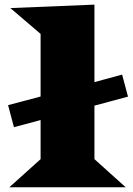

<svg xmlns="http://www.w3.org/2000/svg" viewBox="-20 -793 562 813"><path d="M19.5 0 151.9 -119.1V-284.7L39.1 -254.4L14.2 -347.7L151.9 -384.3V-649.4L23.9 -758.8L379.9 -773.4V-445.3L497.1 -477.1L522 -383.8L379.9 -345.7V-119.1L512.2 0Z"/></svg>

Font: Goblin
Style: Regular
Weight: 400
Designer: Riccardo De Franceschi
Foundry: Sorkin Type Co.
Version: Version 1.001